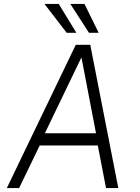

<svg xmlns="http://www.w3.org/2000/svg" viewBox="-20 -949 705 969"><path d="M14.5 0 362.5 -723H435.5L577 0H515L473.5 -215H180.5L76.5 0ZM206.5 -276.5H464.5L391 -659.5ZM316.5 -783.5 204.5 -929H276.5L365.5 -783.5ZM429 -783.5 335 -929H406.5L478 -783.5Z"/></svg>

Font: Public Sans Thin ExtraLight
Style: Italic
Weight: 250
Italic angle: -8°
Version: Version 2.001